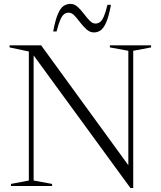

<svg xmlns="http://www.w3.org/2000/svg" viewBox="-20 -932 805 962"><path d="M124.5 -27.5V-674L28 -694.5V-705H186L639.5 -81.5L623 -30V-677.5L530.5 -694.5V-705H737V-694.5L647.5 -677.5V10H633.5L137.5 -669.5L148.5 -677V-27.5L241 -10.5V0H35V-10.5ZM536 -908Q525 -849 511.8 -819.2Q498.5 -789.5 483.5 -779.5Q468.5 -769.5 451 -769.5Q430.5 -769.5 413.8 -784.5Q397 -799.5 382.2 -819Q367.5 -838.5 353.5 -853.5Q339.5 -868.5 324 -868.5Q311 -868.5 300.8 -860.5Q290.5 -852.5 281.8 -832Q273 -811.5 263.5 -774.5H246.5Q257.5 -834 270.8 -863.5Q284 -893 299.5 -902.8Q315 -912.5 333 -912.5Q353 -912.5 369.2 -897.5Q385.5 -882.5 400 -863.2Q414.5 -844 428.8 -829Q443 -814 458 -814Q471.5 -814 481.8 -822Q492 -830 500.8 -850.5Q509.5 -871 518.5 -908Z"/></svg>

Font: Newsreader 60pt Light
Style: Regular
Weight: 300
Designer: Hugues Gentile
Foundry: Production Type
Version: Version 1.003